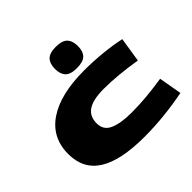

<svg xmlns="http://www.w3.org/2000/svg" viewBox="-188 -996 1213 1213"><g transform="rotate(-45 418.5 -389.5)"><path d="M35 -254Q35 -400 151 -478.5Q267 -557 480 -557Q559 -557 640.5 -549Q722 -541 790 -526L764 -361Q606 -387 484 -387Q391 -387 345 -357.5Q299 -328 299 -264Q299 -204 353 -180Q407 -156 503 -156Q573 -156 637.5 -162Q702 -168 782 -180L809 -26Q723 -9 632 0.5Q541 10 454 10Q242 10 138.5 -55Q35 -120 35 -254ZM458 -599Q402 -599 379 -623Q356 -647 356 -693Q356 -740 379 -764.5Q402 -789 458 -789Q515 -789 538 -764.5Q561 -740 561 -693Q561 -647 538 -623Q515 -599 458 -599Z"/></g></svg>

Font: Georama ExtraExtended ExtraBold
Style: Regular
Weight: 800
Width: 8
Designer: Jean-Baptiste Levee
Foundry: Production Type
Version: Version 1.000